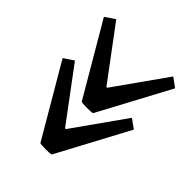

<svg xmlns="http://www.w3.org/2000/svg" viewBox="-92 -711 927 927"><g transform="rotate(-45 372.0 -247.5)"><path d="M703.1 -440.9 438 -243.2V-237.8L702.1 -50.8L668 -3.9L303.2 -199.2Q299.8 -207 300 -238.5Q300.3 -270 303.2 -276.9L668.9 -491.2ZM21 -199.2Q17.6 -207 17.8 -238.5Q18.1 -270 21 -276.9L387.2 -491.2L420.9 -440.9L155.8 -243.2V-237.8L419.9 -50.8L386.2 -3.9Z"/></g></svg>

Font: Arima
Style: Bold
Weight: 700
Designer: Joana Correia and Natanael Gama
Foundry: NDISCOVER
Version: Version 1.100;Glyphs 3.1.2 (3151)